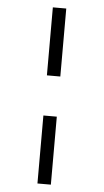

<svg xmlns="http://www.w3.org/2000/svg" viewBox="-58 -897 505 934"><g transform="rotate(5 194.0 -430.0)"><path d="M227 -528V-860H161.5V-528ZM227 0V-332H161.5V0Z"/></g></svg>

Font: Spartan
Style: Regular
Weight: 400
Designer: Matt Bailey, Mirko Velimirovic
Foundry: Matt Bailey
Version: Version 1.003